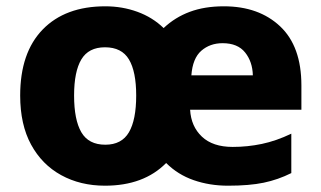

<svg xmlns="http://www.w3.org/2000/svg" viewBox="-20 -579 1019 609"><path d="M690 -559Q801 -559 868.5 -495.5Q936 -432 936 -308V-231H583Q586 -178 620.5 -145.5Q655 -113 718 -113Q765 -113 810.5 -122.5Q856 -132 904 -155V-30Q862 -9 816.5 0.5Q771 10 703 10Q645 10 594.5 -7.5Q544 -25 507 -62Q436 10 313 10Q235 10 174 -23.5Q113 -57 78.5 -120.5Q44 -184 44 -276Q44 -412 115.5 -485.5Q187 -559 314 -559Q368 -559 416 -541.5Q464 -524 499 -490Q535 -524 582 -541.5Q629 -559 690 -559ZM686 -442Q646 -442 618.5 -418Q591 -394 587 -340H782Q781 -383 757.5 -412.5Q734 -442 686 -442ZM313 -429Q261 -429 238 -390.5Q215 -352 215 -276Q215 -199 238 -159.5Q261 -120 314 -120Q366 -120 389 -159.5Q412 -199 412 -276Q412 -352 389 -390.5Q366 -429 313 -429Z"/></svg>

Font: Noto Sans Myanmar ExtraBold
Style: Regular
Weight: 800
Designer: Monotype Design Team
Foundry: Monotype Imaging Inc.
Version: Version 2.107; ttfautohint (v1.8.4.7-5d5b)